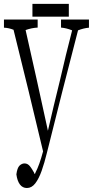

<svg xmlns="http://www.w3.org/2000/svg" viewBox="-31 -843 488 987"><path d="M426.3 -742.7Q426.3 -726.1 426.3 -700.7Q398.4 -698.2 370.1 -687Q288.6 -373 210.4 -58.6Q197.8 -6.3 183.1 35.2Q168.5 76.2 150.1 99.9Q131.8 123.5 107.4 123.5Q85 123.5 71.3 105.2Q57.6 86.9 53.2 53.2Q57.6 20 69.3 8.5Q81.1 -2.9 95.2 -2.9Q111.3 -2.9 123 11.7Q131.3 22 143.6 43.5Q145.5 51.8 147.5 50.3Q149.4 51.8 151.9 43Q171.4 6.3 190.4 -64.9Q116.2 -377.9 38.6 -689.9Q14.2 -699.7 -10.7 -700.7Q-10.7 -726.6 -10.7 -742.7H162.6Q162.6 -727.1 162.6 -701.2Q131.8 -699.7 100.6 -688.5Q158.2 -434.6 215.3 -170.9Q246.1 -304.7 276.9 -428.7Q307.6 -563 339.8 -687Q311 -698.7 282.7 -701.2Q282.7 -727.1 282.7 -742.7ZM135.7 -823.2H322.8V-757.3H135.7Z"/></svg>

Font: Scarab Serif
Style: Condensed-Light
Weight: 300
Designer: John Roberts
Foundry: Scarab
Version: 1.0